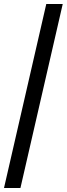

<svg xmlns="http://www.w3.org/2000/svg" viewBox="-20 -727 333 958"><path d="M210.9 -707H293L82 210.9H0Z"/></svg>

Font: Wanted Sans Variable
Style: Regular
Weight: 400
Designer: Original Design by Kil Hyung-jin and Kang Hanbin, Wanted Lab, Inc; Hangeul from Source Han Sans by Jang Soo-young and Ka
Foundry: Wanted Lab, Inc.
Version: Version 1.003;Glyphs 3.2 (3227)